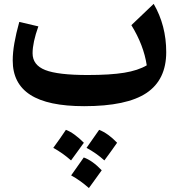

<svg xmlns="http://www.w3.org/2000/svg" viewBox="-20 -537 919 987"><path d="M734.4 -201.2Q718.8 -304.7 655.3 -407.7L770 -517.1Q834.5 -406.2 834.5 -269Q834.5 -127 733.2 -59.1Q631.8 8.8 412.6 8.8Q226.1 8.8 135.7 -49.6Q45.4 -107.9 45.4 -225.6Q45.4 -267.1 54 -315.9Q62.5 -364.7 79.1 -424.3L177.2 -401.4Q147.5 -318.4 147.5 -263.2Q147.5 -202.6 212.6 -177Q277.8 -151.4 430.7 -151.4Q547.4 -151.4 618.7 -163.1Q689.9 -174.8 734.4 -201.2ZM345.7 364.7Q403.8 282.2 410.6 272.5Q455.6 288.6 502.9 338.4Q485.8 362.3 469.7 384.5Q453.6 406.7 437 429.7Q391.1 389.2 345.7 364.7ZM253.9 223.1Q290 173.8 318.8 130.4Q360.4 146 411.1 196.8Q394.5 220.2 378.2 242.4Q361.8 264.6 345.2 287.6Q301.3 249 253.9 223.1ZM424.8 223.1 489.7 130.4Q536.1 148.9 582 196.8Q550.3 242.2 516.6 287.6Q475.6 250.5 424.8 223.1Z"/></svg>

Font: Pinar DS1 Bold
Style: Regular
Weight: 700
Designer: Amin Abedi
Version: Version 3.000